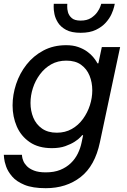

<svg xmlns="http://www.w3.org/2000/svg" viewBox="-27 -777 666 1007"><path d="M213 210Q144 210 101.5 192.5Q59 175 36.5 148.5Q14 122 5 96Q-4 70 -5.5 52.5Q-7 35 -7 35H88Q88 35 89 44.5Q90 54 95.5 67.5Q101 81 114 94.5Q127 108 151 117.5Q175 127 213 127Q257 127 289 114Q321 101 344 79Q367 57 381 28.5Q395 0 401 -30L409 -68H404Q404 -68 394.5 -57.5Q385 -47 365 -34Q345 -21 315.5 -10.5Q286 0 245 0Q175 0 129 -31.5Q83 -63 61 -114Q39 -165 39 -224Q39 -280 57.5 -336Q76 -392 112 -438Q148 -484 200.5 -512Q253 -540 320 -540Q356 -540 383 -530.5Q410 -521 429.5 -507Q449 -493 461 -478.5Q473 -464 478.5 -454.5Q484 -445 484 -445H489L507 -530H603L497 -31Q471 93 396 151.5Q321 210 213 210ZM271 -81Q315 -81 349.5 -100.5Q384 -120 408 -153Q432 -186 444.5 -225Q457 -264 457 -303Q457 -345 442.5 -380.5Q428 -416 398 -437.5Q368 -459 321 -459Q276 -459 241.5 -439.5Q207 -420 182.5 -387Q158 -354 145.5 -315Q133 -276 133 -237Q133 -196 147.5 -160.5Q162 -125 193 -103Q224 -81 271 -81ZM396 -605Q348 -605 319.5 -620.5Q291 -636 277 -658.5Q263 -681 258.5 -703.5Q254 -726 254.5 -741.5Q255 -757 255 -757H326Q326 -757 325.5 -743.5Q325 -730 329.5 -713Q334 -696 349 -682.5Q364 -669 396 -669Q429 -669 450 -682.5Q471 -696 483 -713Q495 -730 499.5 -743.5Q504 -757 504 -757H575Q575 -757 571.5 -741.5Q568 -726 558 -703.5Q548 -681 528 -658.5Q508 -636 476 -620.5Q444 -605 396 -605Z"/></svg>

Font: Be Vietnam Pro Variable Thin
Style: Italic
Weight: 100
Italic angle: -12°
Designer: Lam Bao, Tony Le, Vietanh Nguyen
Foundry: Yellow Type Foundry
Version: Version 1.002